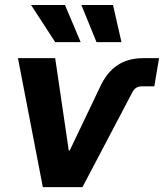

<svg xmlns="http://www.w3.org/2000/svg" viewBox="-20 -768 673 788"><path d="M155.8 0 53.7 -529.3H206.5L262.2 -150.4H266.1L391.1 -412.1Q418.5 -471.2 461.9 -500.2Q505.4 -529.3 567.4 -529.3H632.8L613.3 -413.6H561.5Q548.8 -413.6 539.6 -408Q530.3 -402.3 523.4 -389.6L318.4 0ZM376 -595.2 314 -747.6H443.8L478.5 -595.2ZM206.5 -595.2 107.4 -747.6H246.6L311 -595.2Z"/></svg>

Font: Inter 24pt
Style: Bold Italic
Weight: 700
Italic angle: -9.3988°
Version: Version 4.001;git-66647c0bb